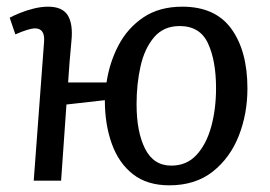

<svg xmlns="http://www.w3.org/2000/svg" viewBox="-20 -541 809 575"><path d="M487 14Q421 14 378.5 -19Q336 -52 315 -110Q294 -168 294 -241L179 -228L163 0H81L112 -416Q115 -456 85 -456Q67 -456 26 -438L9 -488Q20 -494 39.5 -502Q59 -510 81.5 -515.5Q104 -521 124 -521Q167 -521 183 -495Q199 -469 194 -419Q191 -388 188.5 -357Q186 -326 184 -294H299Q308 -354 335 -405.5Q362 -457 409.5 -489Q457 -521 526 -521Q625 -521 673 -454.5Q721 -388 721 -276Q721 -200 695 -134Q669 -68 617 -27Q565 14 487 14ZM493 -45Q539 -45 568.5 -77Q598 -109 612.5 -161.5Q627 -214 627 -277Q627 -359 603 -411Q579 -463 518 -463Q470 -463 441.5 -429.5Q413 -396 401 -343Q389 -290 389 -229Q389 -146 414.5 -95.5Q440 -45 493 -45Z"/></svg>

Font: Literata 12pt
Style: Italic
Weight: 400
Italic angle: -2°
Designer: Latin by Veronika Burian and Jose Scaglione. Greek by Irene Vlachou. Cyrillic by Vera Evstafieva
Foundry: TypeTogether
Version: Version 3.002